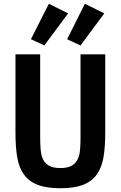

<svg xmlns="http://www.w3.org/2000/svg" viewBox="-20 -986 640 1018"><path d="M215 -745 144 -778 239 -966 341 -915ZM407 -745 336 -778 430 -966 533 -915ZM193 -698V-263Q193 -224 195.5 -193Q198 -162 208.5 -140.5Q219 -119 240.5 -107Q262 -95 300 -95Q338 -95 359.5 -107Q381 -119 391.5 -140.5Q402 -162 404.5 -193Q407 -224 407 -263V-698H538V-283Q538 -209 529 -154Q520 -99 494 -62Q468 -25 421.5 -6.5Q375 12 300 12Q225 12 178.5 -6.5Q132 -25 106 -62Q80 -99 71 -154Q62 -209 62 -283V-698Z"/></svg>

Font: IBM Plex Mono SemiBold
Style: Regular
Weight: 600
Monospace: yes
Designer: Mike Abbink, Paul van der Laan, Pieter van Rosmalen
Foundry: Bold Monday
Version: Version 2.3